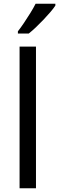

<svg xmlns="http://www.w3.org/2000/svg" viewBox="-20 -1010 317 1030"><path d="M173 0H85V-760H173ZM277 -980Q268 -966 251 -946Q234 -926 213.5 -904.5Q193 -883 172.5 -863.5Q152 -844 134 -830H76V-842Q91 -861 108.5 -887Q126 -913 143 -940.5Q160 -968 171 -990H277Z"/></svg>

Font: Noto Sans Lisu
Style: Regular
Weight: 400
Designer: Monotype Design Team. David Williams.
Foundry: Monotype Imaging Inc.
Version: Version 2.102